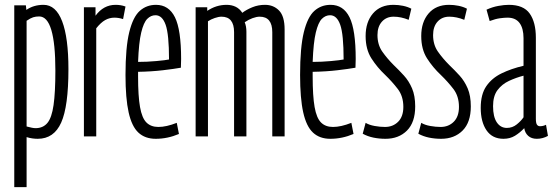

<svg xmlns="http://www.w3.org/2000/svg" viewBox="-20 -564 2286 794"><path d="M39 210V-542H87L89 -523Q119 -544 160 -544Q211 -544 237 -476Q263 -408 263 -278Q263 -124 233 -57Q203 10 136 10Q126 10 114.5 8.5Q103 7 90 3V210ZM127 -34Q158 -34 176 -55.5Q194 -77 201.5 -129.5Q209 -182 209 -272Q209 -496 142 -496Q128 -496 117 -492.5Q106 -489 90 -478V-41Q115 -34 127 -34Z M375 -534V-499Q408 -544 458 -544Q468 -544 478 -542.5Q488 -541 499 -537L489 -485Q471 -491 453 -491Q433 -491 415 -481Q397 -471 378 -447V0H327V-534Z M624 10Q580 10 552.5 -15.5Q525 -41 512 -99Q499 -157 499 -254Q499 -368 514.5 -431Q530 -494 558 -519Q586 -544 625 -544Q678 -544 703.5 -492.5Q729 -441 729 -320Q729 -314 728.5 -301.5Q728 -289 728 -284Q700 -279 653.5 -273.5Q607 -268 551 -267V-248Q551 -167 559 -121.5Q567 -76 585.5 -57.5Q604 -39 635 -39Q668 -39 711 -56L720 -10Q673 10 624 10ZM551 -308Q588 -308 626.5 -311.5Q665 -315 679 -318Q679 -422 665 -461.5Q651 -501 623 -501Q604 -501 589 -486Q574 -471 564 -429.5Q554 -388 551 -308Z M789 0V-534H837V-519Q874 -544 917 -544Q938 -544 954.5 -536Q971 -528 982 -511Q999 -524 1023.5 -534Q1048 -544 1076 -544Q1111 -544 1134 -520.5Q1157 -497 1157 -442V0H1106V-431Q1106 -495 1054 -495Q1041 -495 1024.5 -489Q1008 -483 992 -472Q999 -455 999 -433V0H948V-431Q948 -495 896 -495Q884 -495 868 -489.5Q852 -484 840 -476V0Z M1346 10Q1302 10 1274.5 -15.5Q1247 -41 1234 -99Q1221 -157 1221 -254Q1221 -368 1236.5 -431Q1252 -494 1280 -519Q1308 -544 1347 -544Q1400 -544 1425.5 -492.5Q1451 -441 1451 -320Q1451 -314 1450.5 -301.5Q1450 -289 1450 -284Q1422 -279 1375.5 -273.5Q1329 -268 1273 -267V-248Q1273 -167 1281 -121.5Q1289 -76 1307.5 -57.5Q1326 -39 1357 -39Q1390 -39 1433 -56L1442 -10Q1395 10 1346 10ZM1273 -308Q1310 -308 1348.5 -311.5Q1387 -315 1401 -318Q1401 -422 1387 -461.5Q1373 -501 1345 -501Q1326 -501 1311 -486Q1296 -471 1286 -429.5Q1276 -388 1273 -308Z M1480 -11 1492 -56Q1507 -47 1529.5 -43Q1552 -39 1572 -39Q1605 -39 1626.5 -60.5Q1648 -82 1648 -122Q1648 -166 1625 -196Q1602 -226 1573 -254Q1540 -285 1516 -322.5Q1492 -360 1492 -415Q1492 -473 1522.5 -508.5Q1553 -544 1607 -544Q1627 -544 1646.5 -540Q1666 -536 1681 -528L1670 -482Q1638 -495 1608 -495Q1578 -495 1559.5 -474.5Q1541 -454 1541 -419Q1541 -379 1561 -350.5Q1581 -322 1608 -295Q1630 -274 1650.5 -251.5Q1671 -229 1684 -198.5Q1697 -168 1697 -124Q1697 -58 1663 -24Q1629 10 1574 10Q1548 10 1524 5Q1500 0 1480 -11Z M1710 -11 1722 -56Q1737 -47 1759.5 -43Q1782 -39 1802 -39Q1835 -39 1856.5 -60.5Q1878 -82 1878 -122Q1878 -166 1855 -196Q1832 -226 1803 -254Q1770 -285 1746 -322.5Q1722 -360 1722 -415Q1722 -473 1752.5 -508.5Q1783 -544 1837 -544Q1857 -544 1876.5 -540Q1896 -536 1911 -528L1900 -482Q1868 -495 1838 -495Q1808 -495 1789.5 -474.5Q1771 -454 1771 -419Q1771 -379 1791 -350.5Q1811 -322 1838 -295Q1860 -274 1880.5 -251.5Q1901 -229 1914 -198.5Q1927 -168 1927 -124Q1927 -58 1893 -24Q1859 10 1804 10Q1778 10 1754 5Q1730 0 1710 -11Z M1968 -118Q1968 -174 1991 -207.5Q2014 -241 2054 -260.5Q2094 -280 2145 -292V-406Q2145 -447 2128.5 -469Q2112 -491 2079 -491Q2066 -491 2047.5 -488.5Q2029 -486 2005 -477L1992 -524Q2016 -535 2040.5 -539.5Q2065 -544 2084 -544Q2145 -544 2170.5 -508Q2196 -472 2196 -408V-73Q2196 -55 2200.5 -48.5Q2205 -42 2213 -42Q2226 -42 2238 -48L2246 -2Q2224 10 2200 10Q2178 10 2164.5 -2Q2151 -14 2148 -34Q2130 -15 2109.5 -2.5Q2089 10 2062 10Q2016 10 1992 -25Q1968 -60 1968 -118ZM2019 -125Q2019 -81 2034.5 -58Q2050 -35 2076 -35Q2099 -35 2117 -49.5Q2135 -64 2145 -79V-251Q2114 -243 2085 -229.5Q2056 -216 2037.5 -191.5Q2019 -167 2019 -125Z"/></svg>

Font: Georama ExtraCondensed Light
Style: Regular
Weight: 300
Width: 2
Designer: Jean-Baptiste Levee
Foundry: Production Type
Version: Version 1.000